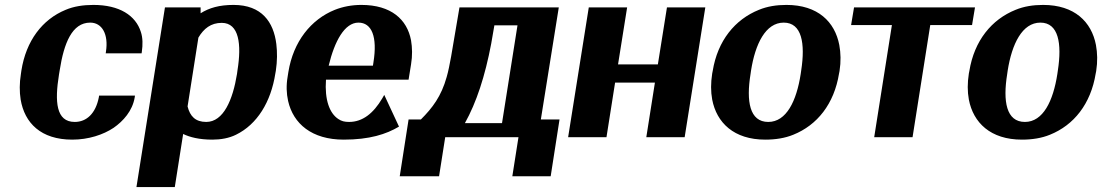

<svg xmlns="http://www.w3.org/2000/svg" viewBox="-20 -558 4483 781"><path d="M65 -257C59 -220 59 -185 64 -153C80 -58 146 10 274 10C340 10 400 -10 442 -38C481 -65 519 -107 528 -162L529 -169H383L382 -162C369 -96 332 -62 284 -62C208 -62 202 -144 220 -255L223 -273C240 -382 273 -466 347 -466C395 -466 422 -419 411 -348L410 -341H556L557 -348C561 -376 561 -404 553 -428C532 -495 466 -538 360 -538C318 -538 280 -532 247 -518C152 -479 86 -392 67 -271Z M535 203H691L725 -13C752 0 790 10 844 10C878 10 912 4 940 -10C1026 -52 1082 -143 1100 -259L1102 -270C1108 -310 1108 -346 1104 -379C1093 -468 1045 -538 930 -538C872 -538 831 -526 796 -504V-528H651ZM743 -125 787 -405C809 -442 838 -465 882 -465C953 -465 963 -377 946 -272L944 -257C927 -152 889 -62 819 -62C775 -62 753 -85 743 -125Z M1150 -246C1144 -211 1145 -178 1152 -147C1173 -55 1248 10 1378 10C1483 10 1551 -12 1603 -43L1543 -172L1535 -158C1499 -97 1455 -62 1400 -62C1382 -62 1369 -65 1356 -74C1321 -97 1300 -151 1306 -234H1642L1652 -296C1658 -332 1657 -364 1652 -394C1636 -479 1571 -538 1450 -538C1411 -538 1375 -531 1342 -518C1245 -479 1173 -389 1153 -265ZM1317 -291C1341 -391 1382 -466 1438 -466C1492 -466 1516 -409 1499 -304L1497 -291Z M1642 -72 1606 159H1766L1791 0H2089L2064 159H2220L2256 -72H2180L2253 -528H1849L1815 -328C1809 -296 1804 -269 1797 -245C1775 -166 1739 -119 1692 -72ZM1871 -57C1918 -141 1953 -248 1978 -380L1991 -455H2085L2022 -57Z M2291 0H2447L2482 -222H2644L2609 0H2765L2849 -528H2693L2656 -296H2494L2531 -528H2375Z M2877 -259C2871 -220 2871 -186 2877 -153C2895 -59 2965 10 3093 10C3134 10 3173 4 3207 -10C3304 -49 3373 -135 3393 -259L3395 -269C3401 -308 3400 -342 3394 -375C3376 -469 3307 -538 3179 -538C3138 -538 3101 -532 3067 -518C2970 -479 2899 -393 2879 -269ZM3033 -257 3035 -271C3052 -379 3094 -466 3168 -466C3242 -466 3256 -381 3239 -271L3237 -257C3220 -147 3179 -62 3105 -62C3029 -62 3015 -146 3033 -257Z M3442 -456H3608L3536 0H3692L3764 -456H3934L3946 -528H3454Z M3921 -259C3915 -220 3915 -186 3921 -153C3939 -59 4009 10 4137 10C4178 10 4217 4 4251 -10C4348 -49 4417 -135 4437 -259L4439 -269C4445 -308 4444 -342 4438 -375C4420 -469 4351 -538 4223 -538C4182 -538 4145 -532 4111 -518C4014 -479 3943 -393 3923 -269ZM4077 -257 4079 -271C4096 -379 4138 -466 4212 -466C4286 -466 4300 -381 4283 -271L4281 -257C4264 -147 4223 -62 4149 -62C4073 -62 4059 -146 4077 -257Z"/></svg>

Font: Aerodynamic
Style: BdObl
Weight: 500
Designer: Google
Version: Version 2.000980; 2014